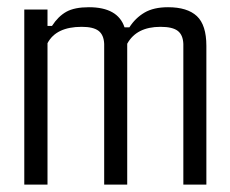

<svg xmlns="http://www.w3.org/2000/svg" viewBox="-20 -501 623 521"><path d="M108.9 0H45.9V-475.1H108.9V-430.7H121.1Q137.7 -456.5 159.9 -469Q182.1 -481.4 221.2 -481.4Q299.8 -481.4 317.9 -426.8H331.1Q347.2 -452.1 372.1 -466.8Q397 -481.4 436 -481.4Q488.3 -481.4 514.2 -457.3Q540 -433.1 540 -376.5V0H477.5V-381.8Q476.6 -406.2 462.4 -417.2Q448.2 -428.2 415.5 -428.2Q350.6 -428.2 325.2 -382.3V0H262.7V-381.8Q261.7 -406.2 247.6 -417.2Q233.4 -428.2 201.7 -428.2Q132.3 -428.2 108.9 -383.8Z"/></svg>

Font: Agdasima
Style: Regular
Weight: 400
Width: 3
Designer: The DocRepair Project, Patric King
Foundry: Google
Version: Version 2.002